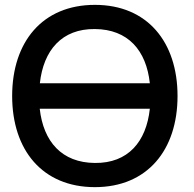

<svg xmlns="http://www.w3.org/2000/svg" viewBox="-20 -755 800 790"><path d="M370.5 15C586 15 710.5 -137.5 710.5 -360C710.5 -582.5 586 -735 370.5 -735C154.5 -735 30 -582.5 30 -360C30 -137.5 154.5 15 370.5 15ZM143.5 -307.5H596.5C582 -171.5 506.5 -83 370.5 -84.5C234.5 -85.5 158.5 -172 143.5 -307.5ZM144 -412.5C159 -548.5 234.5 -637 370.5 -635.5C506.5 -634.5 582 -548 596.5 -412.5Z"/></svg>

Font: Eudonet SemiBold
Style: Regular
Weight: 600
Designer: Mikhail Sharanda
Foundry: Mikhail Sharanda
Version: Version 4.503;Glyphs 3.1.2 (3151)